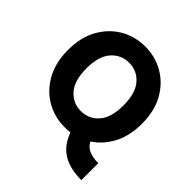

<svg xmlns="http://www.w3.org/2000/svg" viewBox="-228 -865 1201 1201"><g transform="rotate(45 372.0 -265.0)"><path d="M45 -345Q45 -457 89.5 -536.5Q134 -616 208 -659Q282 -702 372 -702Q462 -702 536 -659Q610 -616 654.5 -536.5Q699 -457 699 -345Q699 -239 658 -161Q617 -83 549 -39Q566 -6 598.5 8Q631 22 680 22V172Q577 172 513.5 132Q450 92 421 9Q397 12 372 12Q282 12 208 -31Q134 -74 89.5 -154Q45 -234 45 -345ZM208 -345Q208 -237 255 -184Q302 -131 372 -131Q443 -131 489.5 -184Q536 -237 536 -345Q536 -453 489.5 -506Q443 -559 372 -559Q302 -559 255 -506Q208 -453 208 -345Z"/></g></svg>

Font: Radio Canada
Style: Bold
Weight: 700
Designer: Charles Daoud, Etienne Aubert Bonn, Alexandre Saumier Demers, Jacques Le Bailly
Foundry: Radio-Canada
Version: Version 2.104; ttfautohint (v1.8.4.7-5d5b);gftools[0.9.28.de